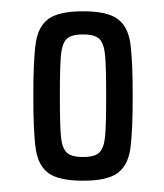

<svg xmlns="http://www.w3.org/2000/svg" viewBox="-20 -716 291 340"><path d="M39 -546Q39 -612 43.5 -641Q48 -670 66.5 -683Q85 -696 127 -696Q169 -696 187.5 -683Q206 -670 210.5 -641Q215 -612 215 -546Q215 -480 210.5 -451Q206 -422 187.5 -409Q169 -396 127 -396Q85 -396 66.5 -409Q48 -422 43.5 -451Q39 -480 39 -546ZM168 -546Q168 -599 166 -619Q164 -639 156 -647Q148 -655 127 -655Q106 -655 98 -647Q90 -639 88 -619Q86 -599 86 -546Q86 -493 88 -473.5Q90 -454 98 -446Q106 -438 127 -438Q148 -438 156 -446Q164 -454 166 -473.5Q168 -493 168 -546Z"/></svg>

Font: Saira Ultra Condensed
Style: Regular
Weight: 400
Width: 1
Designer: Hector Gatti with collaboration of the Omnibus-Type team
Foundry: Omnibus-Type
Version: Version 1.001; ttfautohint (v1.8)